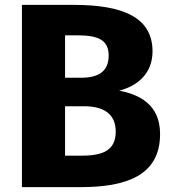

<svg xmlns="http://www.w3.org/2000/svg" viewBox="-20 -768 706 788"><path d="M469 -396C538 -413 606 -462 606 -557C606 -698 483 -748 282 -748H70V0H311C499 0 637 -48 637 -218C637 -339 552 -380 469 -396ZM299 -623C384 -623 426 -603 426 -540C426 -477 387 -449 313 -449H247V-623ZM312 -129H247V-332H325C402 -332 455 -303 455 -228C455 -146 395 -129 312 -129Z"/></svg>

Font: Glow Sans SC Normal ExtraBold
Style: Regular
Weight: 800
Designer: Ryoko NISHIZUKA (kana, bopomofo & ideographs); Paul D. Hunt (Latin, Greek & Cyrillic); Sandoll Communications, Soo-young
Version: Version 0.93